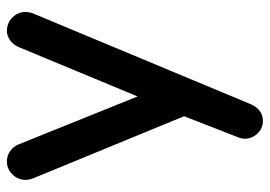

<svg xmlns="http://www.w3.org/2000/svg" viewBox="-134 -419 792 564"><g transform="rotate(-90 262.0 -137.0)"><path d="M140.6 206.5Q132.8 187.5 140.1 168L202.6 7.8L20 -436Q15.6 -447.8 15.6 -458Q15.6 -480.5 32.2 -497.1Q47.9 -512.7 69.3 -512.7Q91.8 -512.7 107.9 -496.6Q115.7 -488.8 119.6 -479L260.7 -128.9L405.3 -477.1Q416 -501 435.5 -508.8Q444.3 -512.7 453.4 -512.7Q462.4 -512.7 468.8 -510.7Q482.4 -507.3 493.2 -496.1Q508.8 -480 508.8 -458Q508.8 -447.8 505.4 -438L238.3 202.6Q226.1 231.4 201.7 237.8Q195.3 239.3 186.8 239.3Q178.2 239.3 168.9 235.4Q159.7 231.4 152.1 223.6Q144.5 215.8 140.6 206.5Z"/></g></svg>

Font: YuPearl-SemiBold
Style: SemiBold
Weight: 600
Designer: Max Yao
Foundry: Max-Everyday
Version: Version 1.011; ttfautohint (v1.8.3)